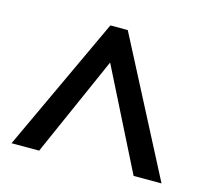

<svg xmlns="http://www.w3.org/2000/svg" viewBox="-74 -804 686 629"><g transform="rotate(15 268.5 -489.5)"><path d="M14.2 -261.2 227.1 -717.8H286.1L522.9 -261.2H428.2L257.8 -600.1L107.9 -261.2Z"/></g></svg>

Font: JBL Sans
Style: Semibold
Weight: 600
Version: Version 1.10